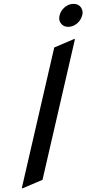

<svg xmlns="http://www.w3.org/2000/svg" viewBox="-20 -960 450 999"><path d="M290 -879.9Q295.9 -904.8 316.9 -922.4Q337.9 -939.9 362.8 -939.9Q387.7 -939.9 400.4 -922.4Q409.7 -909.7 409.7 -894.5Q409.7 -888.7 407.7 -879.9Q400.4 -854 380.9 -837.9Q359.4 -820.3 334.5 -820.3Q310.1 -820.3 296.9 -838.4Q288.1 -850.1 288.1 -864.3Q288.1 -871.1 290 -879.9ZM93.3 19.5 262.2 -712.9 365.2 -756.8H370.1L201.2 -24.4L98.1 19.5Z"/></svg>

Font: Nova Script
Style: Regular
Weight: 400
Italic angle: -13°
Version: Version 2.001